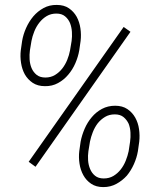

<svg xmlns="http://www.w3.org/2000/svg" viewBox="-20 -741 627 771"><path d="M68.8 -576.2 63.5 -539.1Q60.5 -514.2 64.5 -488.5Q68.4 -462.9 79.6 -442.4Q91.3 -421.9 111.3 -408.4Q131.3 -395 160.6 -395Q189.5 -394.5 213.1 -407.5Q236.8 -420.4 253.9 -440.9Q271.5 -461.4 282.7 -487.3Q293.9 -513.2 298.3 -539.1L303.7 -576.7Q306.6 -601.1 303 -626.7Q299.3 -652.3 288.1 -673.3Q276.4 -694.3 256.8 -707.8Q237.3 -721.2 208 -721.2Q178.7 -721.7 155 -708.7Q131.3 -695.8 113.8 -675.3Q96.2 -654.3 84.7 -628.4Q73.2 -602.5 68.8 -576.2ZM100.1 -538.6 106.4 -576.7Q109.9 -595.2 117.7 -614.7Q125.5 -634.3 138.2 -650.4Q150.9 -666.5 167.7 -676.5Q184.6 -686.5 206.5 -686.5Q228 -686.5 241.2 -675.5Q254.4 -664.6 261.2 -648.4Q267.6 -631.8 268.8 -612.8Q270 -593.8 267.6 -576.7L261.2 -538.6Q257.8 -520 250 -500.7Q242.2 -481.4 230 -465.8Q217.8 -450.2 200.9 -439.9Q184.1 -429.7 162.1 -429.7Q140.6 -429.7 127.2 -440.4Q113.8 -451.2 106.9 -467.3Q100.1 -483.4 98.9 -502.4Q97.7 -521.5 100.1 -538.6ZM303.7 -171.9 298.3 -133.8Q295.4 -109.4 299.3 -83.7Q303.2 -58.1 314.9 -37.1Q326.2 -16.6 345.9 -3.2Q365.7 10.3 395 10.3Q423.8 10.3 447.5 -2.7Q471.2 -15.6 489.3 -35.6Q506.3 -56.2 517.8 -82Q529.3 -107.9 533.7 -133.8L539.1 -171.9Q542 -196.8 538.3 -222.4Q534.7 -248 522.9 -269Q511.2 -289.6 491.5 -303Q471.7 -316.4 442.4 -316.4Q413.1 -316.4 389.4 -303.7Q365.7 -291 348.6 -270.5Q331.1 -250 319.8 -223.9Q308.6 -197.8 303.7 -171.9ZM335 -133.8 341.3 -172.4Q345.2 -191.4 352.8 -210.7Q360.4 -230 372.6 -246.1Q385.3 -261.7 402.1 -271.7Q418.9 -281.7 440.9 -281.7Q462.9 -281.7 476.1 -270.8Q489.3 -259.8 496.6 -244.1Q502.9 -228 503.9 -208.7Q504.9 -189.5 502.4 -172.4L496.6 -133.8Q492.7 -115.2 484.9 -95.7Q477.1 -76.2 464.8 -60.5Q452.1 -44.4 435.3 -34.4Q418.5 -24.4 396.5 -24.4Q375 -24.4 361.8 -35.2Q348.6 -45.9 341.8 -62.5Q335 -78.6 333.7 -97.4Q332.5 -116.2 335 -133.8ZM122.6 -71.3 503.9 -613.3 476.6 -632.8 95.2 -91.3Z"/></svg>

Font: Roboto Mono ExtraLight
Style: Italic
Weight: 250
Italic angle: -10°
Monospace: yes
Designer: Google
Version: Version 3.000